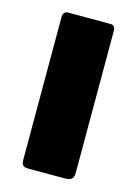

<svg xmlns="http://www.w3.org/2000/svg" viewBox="-88 -581 451 632"><g transform="rotate(15 137.0 -265.0)"><path d="M226 -27Q226 -12 219 -6Q212 0 196 0H72Q58 0 53 -5.5Q48 -11 48 -23V-509Q48 -530 66 -530H209Q226 -530 226 -511Z"/></g></svg>

Font: Libre Franklin ExtraBold
Style: Regular
Weight: 800
Designer: Pablo Impallari, Rodrigo Fuenzalida
Foundry: Impallari Type
Version: Version 1.002; ttfautohint (v1.5)